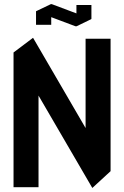

<svg xmlns="http://www.w3.org/2000/svg" viewBox="-20 -899 597 922"><path d="M511 -78 391 -193V-713H511ZM45 0V-646L165 -526V0ZM423 3 45 -646V-647L138 -717H139L511 -78V-77L424 3ZM153 -780V-844L226 -849V-780ZM347 -800V-875H419V-808ZM342 -773 153 -844V-845L224 -879H229L418 -808V-807L348 -773Z"/></svg>

Font: Foldit Medium
Style: Regular
Weight: 500
Version: Version 1.003